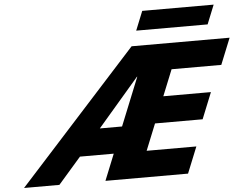

<svg xmlns="http://www.w3.org/2000/svg" viewBox="-64 -1121 1532 1202"><g transform="rotate(-5 701.5 -520.0)"><path d="M404.5 -165H616.8L550.2 0H1069.3L1136 -165H823.6L890.7 -331H1189.9L1256.5 -496H957.3L1023.6 -660H1336L1402.7 -825H786.7L38.7 0H260.8ZM683.5 -330H543.8L803.3 -632H805.5ZM872.4 -1040 824 -920H1272.8L1321.2 -1040Z"/></g></svg>

Font: Hussar
Style: BdWideOblFour
Weight: 700
Foundry: Cannot Into Space Fonts
Version: Version 2.00